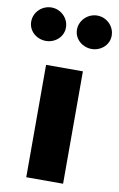

<svg xmlns="http://www.w3.org/2000/svg" viewBox="-150 -879 618 996"><g transform="rotate(10 159.0 -381.0)"><path d="M371 -736C371 -786 329 -826 280 -826C231 -826 188 -786 188 -736C188 -686 232 -650 280 -650C328 -650 371 -686 371 -736ZM130 -736C130 -786 88 -826 39 -826C-11 -826 -53 -786 -53 -736C-53 -686 -10 -650 39 -650C87 -650 130 -686 130 -736ZM62 -528V64H256V-528Z"/></g></svg>

Font: LINE Seed JP_OTF ExtraBold
Style: Regular
Weight: 800
Designer: LY Corporation & Fontrix & Fontworks
Version: Version 1.013